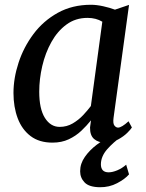

<svg xmlns="http://www.w3.org/2000/svg" viewBox="-20 -588 613 805"><path d="M456 -93.5Q453 -70 459.8 -61.5Q466.5 -53 475 -53Q490 -53 519 -79.5L533 -53.5Q529 -46.5 513.8 -31.2Q498.5 -16 474.8 -3Q451 10 421 10Q392.5 10 374.8 -5Q357 -20 357.5 -53.5L361.5 -83.5Q343.5 -61 320.8 -39.5Q298 -18 268.2 -4Q238.5 10 200 10Q144.5 10 108.2 -17.5Q72 -45 54.2 -92.2Q36.5 -139.5 36.5 -198Q36.5 -260 57.8 -325Q79 -390 120.2 -445.2Q161.5 -500.5 222.2 -534.2Q283 -568 361.5 -568Q384.5 -568 412.8 -561.8Q441 -555.5 462 -547.5L521 -567.5ZM409 -497Q382.5 -513 347 -513Q296.5 -513 258.8 -485.2Q221 -457.5 195.5 -411.8Q170 -366 157.2 -311.2Q144.5 -256.5 144.5 -203.5Q144.5 -131.5 168.2 -93.8Q192 -56 230 -56Q260 -56 284.8 -70.5Q309.5 -85 328.5 -105.2Q347.5 -125.5 361 -143.5ZM398.5 197Q353.5 196.5 334.8 177Q316 157.5 316 130Q316 98 335.8 69.8Q355.5 41.5 386 18.5Q416.5 -4.5 449 -21L472.5 -34.5L491 -17Q454.5 9 429 38.2Q403.5 67.5 403 100.5Q403 134.5 435.5 134.5Q451.5 134.5 471.8 126Q492 117.5 509 102.5L521 143Q504.5 162.5 471.2 180Q438 197.5 398.5 197Z"/></svg>

Font: Merriweather
Style: Italic
Weight: 400
Italic angle: -7.8°
Designer: Eben Sorkin
Foundry: Eben Sorkin
Version: Version 2.100